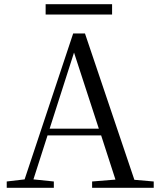

<svg xmlns="http://www.w3.org/2000/svg" viewBox="-20 -893 758 913"><path d="M197 -824H513V-873H197ZM332 -643 450 -281H216ZM418 0H711V-30L619 -38L384 -734H328L97 -40L12 -30V0H236V-30L139 -40L206 -249H461L529 -39L418 -30Z"/></svg>

Font: Noto Serif CJK KR
Style: Regular
Weight: 400
Designer: Ryoko NISHIZUKA 西塚涼子 (kana & ideographs); Frank Grießhammer (Latin, Greek & Cyrillic); Wenlong ZHANG 张文龙 (bopomofo); San
Foundry: Adobe
Version: Version 2.001;hotconv 1.1.0;makeotfexe 2.6.0